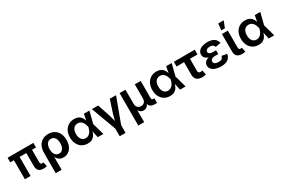

<svg xmlns="http://www.w3.org/2000/svg" viewBox="126 -2204 5651 3846"><g transform="rotate(-30 2951.0 -281.0)"><path d="M540 3.4Q460 3.4 424.8 -32.2Q389.6 -67.9 389.6 -138.2V-514.6H521.5V-156.7Q521.5 -128.4 530.5 -116Q539.6 -103.5 562.5 -103.5Q574.7 -103.5 581.3 -104.5Q587.9 -105.5 592.8 -106.9L615.2 -7.8Q604 -3.9 584.5 -0.2Q564.9 3.4 540 3.4ZM102.5 0V-514.6H234.4V0ZM18.1 -440.4V-545.9H613.8V-440.4Z M698.2 204.1V-266.1Q698.2 -352.1 729.5 -416.5Q760.7 -481 818.8 -516.8Q877 -552.7 958.5 -552.7Q1037.1 -552.7 1095.5 -518.8Q1153.8 -484.9 1186.5 -420.9Q1219.2 -356.9 1219.2 -267.6Q1219.2 -181.6 1189.9 -119.4Q1160.6 -57.1 1109.9 -23.9Q1059.1 9.3 995.1 9.3Q949.7 9.3 918.7 -6.1Q887.7 -21.5 868.9 -43.7Q850.1 -65.9 839.8 -86.9H835V204.1ZM955.6 -101.6Q996.1 -101.6 1023.4 -123.5Q1050.8 -145.5 1064.9 -184.3Q1079.1 -223.1 1079.1 -272.9Q1079.1 -322.3 1065.4 -360.4Q1051.8 -398.4 1024.7 -420.2Q997.6 -441.9 956.5 -441.9Q917 -441.9 889.2 -421.1Q861.3 -400.4 846.7 -362.5Q832 -324.7 832 -272.9Q832 -222.2 846.4 -183.3Q860.8 -144.5 888.7 -123Q916.5 -101.6 955.6 -101.6Z M1555.7 11.7Q1479.5 11.7 1422.6 -23.7Q1365.7 -59.1 1334 -122.8Q1302.2 -186.5 1302.2 -271Q1302.2 -356 1334.2 -419.2Q1366.2 -482.4 1423.8 -517.6Q1481.4 -552.7 1557.6 -552.7Q1615.2 -552.7 1653.1 -534.2Q1690.9 -515.6 1713.4 -486.1Q1735.8 -456.5 1747.3 -422.4Q1758.8 -388.2 1763.7 -357.4H1808.6L1839.8 -274.4L1917 0H1788.6L1728.5 -274.4Q1722.2 -303.7 1710.9 -333.3Q1699.7 -362.8 1681.9 -387.5Q1664.1 -412.1 1637.7 -427Q1611.3 -441.9 1575.2 -441.9Q1533.7 -441.9 1503.4 -421.4Q1473.1 -400.9 1457 -363Q1440.9 -325.2 1440.9 -271.5Q1440.9 -218.8 1456.5 -180.7Q1472.2 -142.6 1501.5 -122.1Q1530.8 -101.6 1570.8 -101.6Q1606.9 -101.6 1634 -117.2Q1661.1 -132.8 1680.2 -158.2Q1699.2 -183.6 1710.9 -213.4Q1722.7 -243.2 1728.5 -271.5L1782.2 -545.9H1909.7L1839.8 -271.5L1808.6 -193.4H1764.6Q1758.3 -163.1 1746.8 -127.7Q1735.4 -92.3 1713.1 -60.5Q1690.9 -28.8 1653.1 -8.5Q1615.2 11.7 1555.7 11.7Z M2179.7 29.8 1966.8 -545.9H2112.3L2208.5 -255.9Q2225.6 -203.1 2238 -149.7Q2250.5 -96.2 2263.7 -40H2232.4Q2245.1 -96.2 2257.6 -149.7Q2270 -203.1 2286.6 -255.9L2381.8 -545.9H2525.9L2312.5 29.8ZM2177.7 204.1V-3.9H2314.5V204.1Z M2607.9 204.1V-545.9H2744.1V-221.7Q2744.1 -182.1 2758.3 -155.8Q2772.5 -129.4 2797.1 -116.7Q2821.8 -104 2852.5 -104Q2883.8 -104 2907.7 -116.9Q2931.6 -129.9 2945.6 -156Q2959.5 -182.1 2959.5 -221.7V-545.9H3095.7V-149.4Q3095.7 -127.4 3105.7 -117.9Q3115.7 -108.4 3138.7 -108.4H3159.2V0H3104.5Q3034.2 0 2999.5 -35.2Q2964.8 -70.3 2964.8 -136.7V-186H2988.3Q2988.3 -131.8 2975.8 -96.2Q2963.4 -60.5 2943.1 -40Q2922.9 -19.5 2899.9 -11.2Q2877 -2.9 2856 -2.9Q2834.5 -2.9 2811 -11.2Q2787.6 -19.5 2767.1 -40Q2746.6 -60.5 2733.9 -96.2Q2721.2 -131.8 2721.2 -186H2744.1V204.1Z M3459 11.7Q3382.8 11.7 3325.9 -23.7Q3269 -59.1 3237.3 -122.8Q3205.6 -186.5 3205.6 -271Q3205.6 -356 3237.5 -419.2Q3269.5 -482.4 3327.1 -517.6Q3384.8 -552.7 3460.9 -552.7Q3518.6 -552.7 3556.4 -534.2Q3594.2 -515.6 3616.7 -486.1Q3639.2 -456.5 3650.6 -422.4Q3662.1 -388.2 3667 -357.4H3711.9L3743.2 -274.4L3820.3 0H3691.9L3631.8 -274.4Q3625.5 -303.7 3614.3 -333.3Q3603 -362.8 3585.2 -387.5Q3567.4 -412.1 3541 -427Q3514.6 -441.9 3478.5 -441.9Q3437 -441.9 3406.7 -421.4Q3376.5 -400.9 3360.4 -363Q3344.2 -325.2 3344.2 -271.5Q3344.2 -218.8 3359.9 -180.7Q3375.5 -142.6 3404.8 -122.1Q3434.1 -101.6 3474.1 -101.6Q3510.3 -101.6 3537.4 -117.2Q3564.5 -132.8 3583.5 -158.2Q3602.5 -183.6 3614.3 -213.4Q3626 -243.2 3631.8 -271.5L3685.5 -545.9H3813L3743.2 -271.5L3711.9 -193.4H3668Q3661.6 -163.1 3650.1 -127.7Q3638.7 -92.3 3616.5 -60.5Q3594.2 -28.8 3556.4 -8.5Q3518.6 11.7 3459 11.7Z M4202.1 7.3Q4121.6 7.3 4078.9 -32Q4036.1 -71.3 4036.1 -145V-436.5H3862.8V-545.9H4346.2V-436.5H4172.9V-156.7Q4172.9 -128.9 4185.1 -115.7Q4197.3 -102.5 4225.1 -102.5Q4233.9 -102.5 4248.5 -104.7Q4263.2 -106.9 4271.5 -108.9L4291.5 -4.9Q4269.5 1.5 4246.6 4.4Q4223.6 7.3 4202.1 7.3Z M4639.6 9.8Q4570.3 9.8 4515.1 -9Q4460 -27.8 4428.2 -63.2Q4396.5 -98.6 4396.5 -148.4Q4396.5 -175.8 4408 -200.4Q4419.4 -225.1 4444.8 -244.1Q4470.2 -263.2 4510.7 -274.4Q4551.3 -285.6 4608.9 -285.6H4710.9V-235.4H4636.7Q4602.5 -235.4 4578.6 -225.8Q4554.7 -216.3 4542 -200Q4529.3 -183.6 4529.3 -162.1Q4529.3 -131.3 4557.9 -112.5Q4586.4 -93.8 4641.1 -93.8Q4676.3 -93.8 4698 -102.3Q4719.7 -110.8 4731.7 -128.2Q4743.7 -145.5 4749 -171.4L4871.1 -148.9Q4860.4 -98.1 4832 -62.5Q4803.7 -26.9 4756.1 -8.5Q4708.5 9.8 4639.6 9.8ZM4608.9 -264.2Q4554.2 -264.2 4515.6 -273.9Q4477.1 -283.7 4452.6 -301.5Q4428.2 -319.3 4417 -343.3Q4405.8 -367.2 4405.8 -394.5Q4405.8 -445.3 4436 -480.5Q4466.3 -515.6 4519.3 -534.2Q4572.3 -552.7 4638.7 -552.7Q4702.1 -552.7 4748 -536.4Q4793.9 -520 4822.8 -487.8Q4851.6 -455.6 4862.8 -407.7L4739.7 -383.8Q4731.4 -414.6 4706.8 -432.1Q4682.1 -449.7 4638.2 -449.7Q4591.3 -449.7 4564.7 -430.7Q4538.1 -411.6 4538.1 -383.3Q4538.1 -356.4 4563.7 -339.6Q4589.4 -322.8 4636.7 -322.8H4710.9V-264.2Z M5130.9 3.4Q5050.8 3.4 5012.9 -32.2Q4975.1 -67.9 4975.1 -138.2V-545.9H5111.8V-158.7Q5111.8 -130.4 5120.8 -117.9Q5129.9 -105.5 5152.8 -105.5Q5165 -105.5 5171.6 -106.4Q5178.2 -107.4 5183.1 -109.4L5205.6 -7.8Q5193.8 -3.9 5174.3 -0.2Q5154.8 3.4 5130.9 3.4ZM5001 -615.2 5017.1 -766.1H5143.1L5084 -615.2Z M5508.3 11.7Q5432.1 11.7 5375.2 -23.7Q5318.4 -59.1 5286.6 -122.8Q5254.9 -186.5 5254.9 -271Q5254.9 -356 5286.9 -419.2Q5318.8 -482.4 5376.5 -517.6Q5434.1 -552.7 5510.3 -552.7Q5567.9 -552.7 5605.7 -534.2Q5643.6 -515.6 5666 -486.1Q5688.5 -456.5 5700 -422.4Q5711.4 -388.2 5716.3 -357.4H5761.2L5792.5 -274.4L5869.6 0H5741.2L5681.2 -274.4Q5674.8 -303.7 5663.6 -333.3Q5652.3 -362.8 5634.5 -387.5Q5616.7 -412.1 5590.3 -427Q5564 -441.9 5527.8 -441.9Q5486.3 -441.9 5456.1 -421.4Q5425.8 -400.9 5409.7 -363Q5393.6 -325.2 5393.6 -271.5Q5393.6 -218.8 5409.2 -180.7Q5424.8 -142.6 5454.1 -122.1Q5483.4 -101.6 5523.4 -101.6Q5559.6 -101.6 5586.7 -117.2Q5613.8 -132.8 5632.8 -158.2Q5651.9 -183.6 5663.6 -213.4Q5675.3 -243.2 5681.2 -271.5L5734.9 -545.9H5862.3L5792.5 -271.5L5761.2 -193.4H5717.3Q5710.9 -163.1 5699.5 -127.7Q5688 -92.3 5665.8 -60.5Q5643.6 -28.8 5605.7 -8.5Q5567.9 11.7 5508.3 11.7Z"/></g></svg>

Font: Inter Cardless
Style: Bold
Weight: 700
Designer: Rasmus Andersson
Foundry: rsms
Version: Version 4.001;git-9221beed3